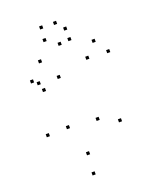

<svg xmlns="http://www.w3.org/2000/svg" viewBox="-172 -1047 964 1171"><g transform="rotate(-20 310.0 -461.0)"><path d="M504.2 -226.9V-246.9H484.2V-226.9ZM581 -647.9V-667.9H561V-647.9ZM518.8 -737.3V-757.3H498.8V-737.3ZM447.4 -653.5V-673.5H427.4V-653.5ZM379 -281.6V-301.6H359V-281.6ZM252.3 -104.6V-124.6H232.3V-104.6ZM191.5 -296.1V-316.1H171.5V-296.1ZM243.6 -603.2V-623.2H223.6V-603.2ZM168.8 -731.6V-751.6H148.8V-731.6ZM81.1 -633.1V-653.1H61.1V-633.1ZM131.8 -559.1V-579.1H111.8V-559.1ZM115.7 -608.8V-628.8H95.7V-608.8ZM59.5 -291.9V-311.9H39.5V-291.9ZM242.2 22.5V2.5H222.2V22.5ZM381.6 -866.9V-886.9H361.6V-866.9ZM335.2 -920.5V-940.5H315.2V-920.5ZM246.3 -923.5V-943.5H226.3V-923.5ZM239.2 -843.9V-863.9H219.2V-843.9ZM317.9 -791.1V-811.1H297.9V-791.1ZM383.7 -797.8V-817.8H363.7V-797.8Z"/></g></svg>

Font: Monaspace Radon Dots Var
Style: Regular
Weight: 400
Designer: Riley Cran and the Lettermatic Team
Version: Version 1.100 (Monaspace Radon Dots)